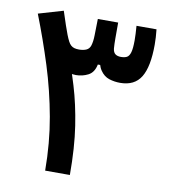

<svg xmlns="http://www.w3.org/2000/svg" viewBox="-80 -772 746 840"><g transform="rotate(10 293.0 -351.5)"><path d="M176.8 0Q176.3 -123 156 -235.8Q135.7 -348.6 101.8 -456.1Q67.9 -563.5 25.9 -670.9L135.7 -703.1Q147.9 -665.5 156 -641.6Q164.1 -617.7 170.2 -602.1Q176.3 -586.4 182.6 -574.2Q188 -564 194.6 -558.1Q201.2 -552.2 210 -549.8Q218.8 -547.4 230.5 -547.4Q249 -547.4 262.5 -553.2Q275.9 -559.1 280.8 -574.2Q286.6 -592.3 287.1 -619.9Q287.6 -647.5 288.6 -693.4H378.9Q378.9 -648.4 378.9 -622.8Q378.9 -597.2 380.4 -578.6Q382.3 -561.5 391.6 -554.4Q400.9 -547.4 416.5 -547.4Q432.6 -547.4 442.9 -552.7Q453.1 -558.1 458.3 -575.7Q463.4 -593.3 463.4 -629.4Q463.4 -643.1 462.6 -658.7Q461.9 -674.3 460.4 -693.4H549.3Q551.3 -675.3 552.2 -658.7Q553.2 -642.1 553.2 -626Q553.2 -527.8 524.9 -481.4Q496.6 -435.1 432.6 -435.1Q407.2 -435.1 383.8 -442.6Q360.4 -450.2 344.5 -473.6Q328.6 -497.1 324.7 -543.9L350.1 -545.9Q348.6 -517.6 341.3 -497.1H323.2Q315.9 -460.9 290.5 -448Q265.1 -435.1 236.8 -435.1Q205.6 -435.1 179 -452.6Q152.3 -470.2 132.3 -518.1L182.1 -541Q210.4 -466.3 234.1 -388.2Q257.8 -310.1 272.2 -216.3Q286.6 -122.6 286.6 0Z"/></g></svg>

Font: Cascadia Code Medium
Style: Regular
Weight: 500
Monospace: yes
Designer: Aaron Bell
Foundry: Saja Typeworks
Version: Version 2407.024